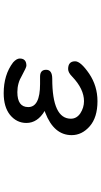

<svg xmlns="http://www.w3.org/2000/svg" viewBox="226 -753 548 1040"><g transform="rotate(-90 500.0 -233.0)"><path d="M336 -21Q288 -63 288 -119Q288 -215 410 -262L419 -265Q354 -304 354 -364Q354 -417 398 -453Q441 -487 515 -487Q615 -487 682 -436Q703 -417 703 -400Q703 -364 664 -364Q655 -364 611 -388Q570 -413 521 -413Q440 -413 440 -354Q440 -290 565 -290H605Q642 -290 642 -257Q642 -224 593 -224Q377 -224 377 -123Q377 -92 406 -72Q437 -52 472 -52Q538 -52 605 -116Q627 -138 646 -138Q688 -138 688 -100Q688 -70 621 -24Q554 21 472 21Q384 21 336 -21Z"/></g></svg>

Font: 寒蝉全圆体
Style: Regular
Weight: 400
Designer: Warren2060
      Designed by Motoya company      

      [Varela Round]
      Joe Prince(Latin component); Avraham Cornf
Foundry: ChillType
Version: Version 3.200